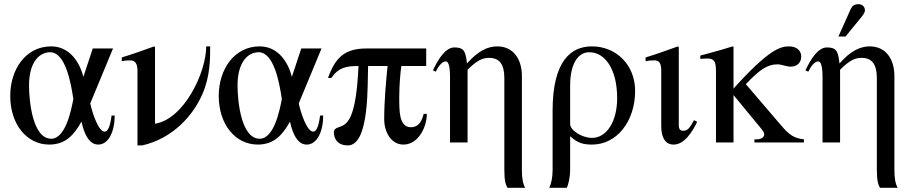

<svg xmlns="http://www.w3.org/2000/svg" viewBox="-20 -682 4377 919"><path d="M331 -208C321 -155 294 -18 225 -18C136 -18 119 -199 119 -273C119 -387 170 -432 220 -432C294 -432 320 -282 331 -208ZM514 -129C507 -72 495 -52 481 -52C451 -52 422 -141 412 -187L521 -450H424L379 -314C361 -386 312 -460 225 -460C103 -460 29 -350 29 -223C29 -87 108 10 216 10C294 10 335 -37 370 -100C384 -35 409 10 450 10C500 10 529 -53 529 -129Z M967 -460C967 -336 862 -113 723 -90H722V-456L718 -460C666 -441 615 -423 563 -407V-389C580 -393 598 -393 605 -393C627 -393 638 -376 638 -344V14H661C805 -19 903 -126 949 -232C986 -317 986 -399 986 -460Z M1329 -208C1319 -155 1292 -18 1223 -18C1134 -18 1117 -199 1117 -273C1117 -387 1168 -432 1218 -432C1292 -432 1318 -282 1329 -208ZM1512 -129C1505 -72 1493 -52 1479 -52C1449 -52 1420 -141 1410 -187L1519 -450H1422L1377 -314C1359 -386 1310 -460 1223 -460C1101 -460 1027 -350 1027 -223C1027 -87 1106 10 1214 10C1292 10 1333 -37 1368 -100C1382 -35 1407 10 1448 10C1498 10 1527 -53 1527 -129Z M2008 -137C1995 -82 1968 -73 1946 -73C1916 -73 1903 -97 1897 -122C1891 -147 1891 -184 1891 -218C1891 -278 1897 -338 1901 -366H2020V-450H1734C1628 -450 1584 -404 1550 -309H1566C1601 -360 1639 -366 1696 -366C1684 -107 1642 -86 1601 -73C1587 -69 1578 -61 1578 -50C1578 -15 1598 14 1645 14C1751 14 1738 -288 1742 -366H1835C1828 -296 1819 -199 1819 -112C1819 -47 1854 10 1911 10C1982 10 2023 -73 2023 -137Z M2494 217C2483 199 2478 171 2478 132V-319C2478 -400 2436 -460 2360 -460C2314 -460 2268 -438 2216 -379H2215C2209 -436 2201 -455 2155 -455C2112 -455 2077 -398 2052 -345L2066 -339C2075 -358 2093 -388 2114 -388C2122 -388 2134 -379 2134 -313V0H2218V-348C2262 -392 2288 -405 2321 -405C2371 -405 2394 -374 2394 -308V131C2394 186 2401 202 2409 217Z M2709 -273C2709 -369 2742 -432 2801 -432C2875 -432 2934 -352 2934 -212C2934 -102 2885 -22 2813 -22C2766 -22 2709 -58 2709 -88ZM2625 132C2625 166 2619 196 2609 217H2693C2700 203 2709 167 2709 131V-30C2745 3 2772 10 2814 10C2933 10 3020 -102 3020 -247C3020 -371 2930 -460 2813 -460C2714 -460 2625 -392 2625 -152Z M3302 -107C3279 -66 3271 -56 3249 -56C3234 -56 3229 -69 3229 -79V-456L3225 -460C3173 -441 3122 -423 3070 -407V-389C3089 -393 3103 -393 3112 -393C3134 -393 3145 -381 3145 -344V-78C3145 -35 3158 10 3204 10C3256 10 3294 -51 3317 -99Z M3828 0V-15C3783 -20 3759 -35 3723 -77L3550 -279C3617 -350 3654 -374 3701 -374C3722 -374 3742 -363 3765 -363C3786 -363 3815 -374 3815 -412C3815 -439 3794 -460 3756 -460C3716 -460 3660 -446 3491 -258V-458L3487 -460C3448 -448 3422 -440 3362 -424L3332 -416V-400C3345 -401 3354 -402 3364 -402C3398 -402 3407 -389 3407 -341V0H3491V-227L3622 -68C3632 -56 3638 -47 3638 -39C3638 -25 3624 -15 3600 -15H3591V0Z M4277 217C4266 199 4261 171 4261 132V-319C4261 -400 4219 -460 4143 -460C4097 -460 4051 -438 3999 -379H3998C3992 -436 3984 -455 3938 -455C3895 -455 3860 -398 3835 -345L3849 -339C3858 -358 3876 -388 3897 -388C3905 -388 3917 -379 3917 -313V0H4001V-348C4045 -392 4071 -405 4104 -405C4154 -405 4177 -374 4177 -308V131C4177 186 4184 202 4192 217ZM3993 -507H4027L4093 -588C4109 -607 4120 -621 4120 -633C4120 -653 4103 -662 4090 -662C4069 -662 4059 -654 4052 -639Z"/></svg>

Font: XITS Math
Style: Regular
Weight: 400
Designer: MicroPress Inc., with final additions and corrections provided by Coen Hoffman, Elsevier (retired)
Version: Version 1.302